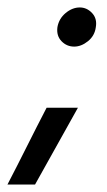

<svg xmlns="http://www.w3.org/2000/svg" viewBox="-65 -375 286 515"><path d="M89 -302Q86 -279 100 -264.5Q114 -250 134 -250Q153 -250 171 -264.5Q189 -279 192 -302Q196 -325 182 -340Q168 -355 149 -355Q129 -355 111 -340Q93 -325 89 -302ZM144 -86H60Q33 -34 7.5 17Q-18 68 -45 120H29Q58 68 86.5 17Q115 -34 144 -86Z"/></svg>

Font: Josefin Slab Thin
Style: Bold Italic
Weight: 700
Italic angle: -12°
Version: Version 2.000